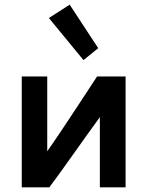

<svg xmlns="http://www.w3.org/2000/svg" viewBox="-20 -802 615 821"><path d="M278 -782 189 -725 337 -545 400 -596ZM407 -1H517V-475H395C391 -470 258 -263 182 -155V-475H73V-1H191C239 -64 343 -214 407 -301Z"/></svg>

Font: Mint Spirit
Style: Bold
Weight: 700
Designer: HARENDAL Hirwen
Foundry: Arkandis Digital Foundry.
Version: Version 1.004;FFEdit